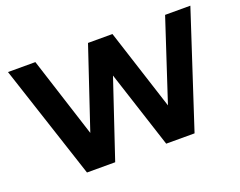

<svg xmlns="http://www.w3.org/2000/svg" viewBox="-110 -903 1384 1107"><g transform="rotate(-20 581.5 -350.0)"><path d="M1141 -700 912 0H738L584 -474L425 0H252L22 -700H190L348 -208L513 -700H663L823 -204L986 -700Z"/></g></svg>

Font: APTA Sans Regular
Style: Bold Italic
Weight: 700
Version: Version 7.200